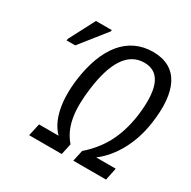

<svg xmlns="http://www.w3.org/2000/svg" viewBox="-161 -880 1030 1036"><g transform="rotate(30 354.0 -362.0)"><path d="M150 0H353L368 -69C304 -142 291 -243 310 -384C332 -549 388 -650 494 -650C601 -650 626 -544 605 -385C584 -242 531 -149 440 -69L425 0H629L645 -77H523C605 -138 672 -250 691 -391C721 -597 664 -724 506 -724C348 -724 252 -600 223 -390C205 -252 226 -140 289 -77H167ZM69 -544H123L251 -705L253 -714H154L71 -555Z"/></g></svg>

Font: Noto Sans Condensed
Style: Italic
Weight: 400
Width: 3
Italic angle: -12°
Designer: Monotype Design Team
Foundry: Monotype Imaging Inc.
Version: Version 2.013